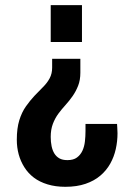

<svg xmlns="http://www.w3.org/2000/svg" viewBox="-20 -547 512 739"><path d="M231.4 172Q193.8 172 163.2 162.7Q132.5 153.4 110.4 136.7Q88.3 119.9 73.8 96.8Q59.2 73.7 51.9 47Q44.7 20.3 44.7 -9.2Q44.7 -53.2 54.3 -84.2Q63.9 -115.1 79.8 -137.6Q95.7 -160.1 112.7 -178.2Q129.7 -196.3 145.7 -212.1Q161.7 -227.9 171.2 -245.8Q180.7 -263.7 180.7 -286.3V-320.7H289.3V-267.5Q289.3 -238.3 280.6 -216.7Q272 -195 259.4 -177Q246.8 -159 232.3 -143Q217.7 -127 204.6 -109.4Q191.6 -91.7 183.4 -70Q175.2 -48.2 175.2 -20.2Q175.2 -0.8 178.6 15.6Q182 32 189.3 43.9Q196.7 55.8 208.7 62.6Q220.7 69.3 239.3 69.3Q262.7 69.3 276.1 59.3Q289.6 49.3 297.1 33.5Q304.5 17.7 306.8 -2.3Q309.1 -22.2 309.1 -43Q309.1 -50 309.1 -56.8Q309.1 -63.7 309.1 -70H430.5Q430.5 -65.1 431.4 -55.5Q432.3 -45.9 432.3 -34.3Q432.3 -3.1 425.6 26.7Q419 56.6 404.3 82.9Q389.6 109.2 366.1 129.1Q342.6 149.1 309.2 160.5Q275.7 172 231.4 172ZM175.2 -385.3V-527.2H295.5V-385.3Z"/></svg>

Font: Archivo SemiBold Condensed
Style: Regular
Weight: 600
Width: 3
Version: Version 2.001